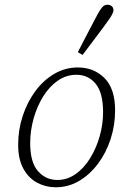

<svg xmlns="http://www.w3.org/2000/svg" viewBox="-20 -781 546 814"><path d="M216 13Q174 13 137.5 -6.5Q101 -26 79 -66Q57 -106 57 -168Q57 -230 76 -288.5Q95 -347 129 -393.5Q163 -440 209.5 -467.5Q256 -495 310 -495Q378 -495 423 -450Q468 -405 468 -313Q468 -250 449 -191.5Q430 -133 395.5 -87Q361 -41 315.5 -14Q270 13 216 13ZM223 -18Q265 -18 300.5 -43Q336 -68 362 -110Q388 -152 402.5 -203Q417 -254 417 -305Q417 -388 385.5 -426Q354 -464 304 -464Q261 -464 225 -439Q189 -414 163 -372Q137 -330 122.5 -278.5Q108 -227 108 -174Q108 -93 141 -55.5Q174 -18 223 -18ZM310 -560Q330 -599 352.5 -642Q375 -685 394 -721Q405 -741 414 -751Q423 -761 435 -761Q446 -761 453.5 -755Q461 -749 461 -738Q461 -723 436 -690Q414 -659 385 -621Q356 -583 330 -548Z"/></svg>

Font: Source Serif 4 SmText Light
Style: Italic
Weight: 300
Italic angle: -12°
Designer: Frank Grießhammer
Foundry: Adobe
Version: Version 4.005;hotconv 1.1.0;makeotfexe 2.6.0